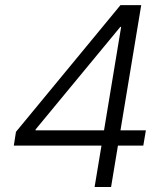

<svg xmlns="http://www.w3.org/2000/svg" viewBox="-20 -748 662 768"><path d="M35.2 -165.5 43.9 -220.7 461.9 -727.5H504.9L490.7 -640.6H461.4L122.6 -230.5L122.1 -226.6H563.5L553.2 -165.5ZM358.4 0 388.7 -182.6 393.1 -208.5 479 -727.5H544.9L424.3 0Z"/></svg>

Font: Inter 20pt Light
Style: Italic
Weight: 300
Italic angle: -9.3988°
Version: Version 4.001;git-66647c0bb